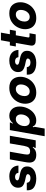

<svg xmlns="http://www.w3.org/2000/svg" viewBox="1585 -2388 999 4209"><g transform="rotate(-90 2084.5 -283.5)"><path d="M17 -196H180Q193 -115 286 -115Q323 -115 347 -131Q371 -147 371 -173Q371 -195 346.5 -205Q322 -215 268 -226L224 -235Q156 -251 115 -284Q74 -317 74 -387Q74 -446 106.5 -489.5Q139 -533 196.5 -556Q254 -579 325 -579Q430 -579 492 -527Q554 -475 560 -379H401Q396 -417 371.5 -435Q347 -453 312 -453Q279 -453 257 -439.5Q235 -426 235 -404Q235 -381 263 -370.5Q291 -360 347 -350L373 -345Q421 -335 456 -320.5Q491 -306 515.5 -274Q540 -242 540 -189Q540 -124 503.5 -78.5Q467 -33 407.5 -10.5Q348 12 279 12Q156 12 83.5 -36.5Q11 -85 17 -196Z M632 -86Q625 -111 625 -139Q625 -161 629 -189.5Q633 -218 639 -250L695 -567H863L807 -248Q801 -212 801 -190Q801 -160 812 -144Q829 -123 871 -123Q922 -123 951 -152Q977 -181 989 -248L1045 -567H1213L1113 0H945L946 -6Q949 -22 954.5 -33Q960 -44 972 -56L960 -66Q924 -22 886 -5Q848 12 798 12Q658 12 632 -86Z M1854 -355Q1854 -262 1814 -177Q1774 -92 1704 -40Q1634 12 1548 12Q1498 12 1466 -5Q1434 -22 1414 -66L1398 -56Q1408 -40 1408 -24Q1408 -20 1406 -6L1371 196H1203L1337 -567H1505L1504 -561Q1501 -545 1495.5 -534Q1490 -523 1478 -511L1490 -501Q1526 -545 1564 -562Q1602 -579 1652 -579Q1744 -579 1799 -517.5Q1854 -456 1854 -355ZM1425 -245Q1425 -192 1452 -161.5Q1479 -131 1526 -131Q1571 -131 1606.5 -158.5Q1642 -186 1661.5 -230.5Q1681 -275 1681 -323Q1681 -375 1654 -405.5Q1627 -436 1580 -436Q1534 -436 1499 -408.5Q1464 -381 1444.5 -337Q1425 -293 1425 -245Z M1915 -230Q1915 -315 1956 -395.5Q1997 -476 2076 -527.5Q2155 -579 2263 -579Q2386 -579 2446 -510.5Q2506 -442 2506 -337Q2506 -252 2465.5 -171.5Q2425 -91 2346 -39.5Q2267 12 2159 12Q2076 12 2021.5 -21Q1967 -54 1941 -108.5Q1915 -163 1915 -230ZM2338 -325Q2338 -376 2312 -406Q2286 -436 2238 -436Q2192 -436 2156.5 -409Q2121 -382 2102 -338Q2083 -294 2083 -245Q2083 -192 2110 -162Q2137 -132 2184 -132Q2230 -132 2265 -160Q2300 -188 2319 -232.5Q2338 -277 2338 -325Z M2552 -196H2715Q2728 -115 2821 -115Q2858 -115 2882 -131Q2906 -147 2906 -173Q2906 -195 2881.5 -205Q2857 -215 2803 -226L2759 -235Q2691 -251 2650 -284Q2609 -317 2609 -387Q2609 -446 2641.5 -489.5Q2674 -533 2731.5 -556Q2789 -579 2860 -579Q2965 -579 3027 -527Q3089 -475 3095 -379H2936Q2931 -417 2906.5 -435Q2882 -453 2847 -453Q2814 -453 2792 -439.5Q2770 -426 2770 -404Q2770 -381 2798 -370.5Q2826 -360 2882 -350L2908 -345Q2956 -335 2991 -320.5Q3026 -306 3050.5 -274Q3075 -242 3075 -189Q3075 -124 3038.5 -78.5Q3002 -33 2942.5 -10.5Q2883 12 2814 12Q2691 12 2618.5 -36.5Q2546 -85 2552 -196Z M3302 0Q3247 0 3218 -23Q3189 -46 3189 -88Q3189 -104 3191 -113L3248 -436H3170L3193 -567H3271L3306 -763H3474L3439 -567H3537L3514 -436H3416L3369 -170Q3368 -167 3368 -160Q3368 -136 3397 -136H3460L3436 0Z M3549 -230Q3549 -315 3590 -395.5Q3631 -476 3710 -527.5Q3789 -579 3897 -579Q4020 -579 4080 -510.5Q4140 -442 4140 -337Q4140 -252 4099.5 -171.5Q4059 -91 3980 -39.5Q3901 12 3793 12Q3710 12 3655.5 -21Q3601 -54 3575 -108.5Q3549 -163 3549 -230ZM3972 -325Q3972 -376 3946 -406Q3920 -436 3872 -436Q3826 -436 3790.5 -409Q3755 -382 3736 -338Q3717 -294 3717 -245Q3717 -192 3744 -162Q3771 -132 3818 -132Q3864 -132 3899 -160Q3934 -188 3953 -232.5Q3972 -277 3972 -325Z"/></g></svg>

Font: Open Sauce Sans Black Italic
Style: Regular
Weight: 900
Italic angle: -10°
Designer: Alfredo Marco Pradil
Foundry: Creative Sauce Fz LLC
Version: Version 1.477